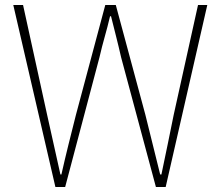

<svg xmlns="http://www.w3.org/2000/svg" viewBox="-20 -746 882 766"><path d="M201 0H240L377 -518C390 -576 406 -624 419 -681H423C437 -624 450 -576 463 -518L602 0H641L807 -726H770L673 -288C657 -209 641 -130 624 -50H619C599 -130 580 -209 560 -288L442 -726H400L283 -288C263 -209 243 -130 225 -50H221C203 -130 186 -209 168 -288L72 -726H33Z"/></svg>

Font: Source Han Sans JP ExtraLight
Style: Regular
Weight: 250
Designer: Ryoko NISHIZUKA 西塚涼子 (kana, bopomofo & ideographs); Paul D. Hunt (Latin, Greek & Cyrillic); Sandoll Communications 산돌커뮤니
Foundry: Adobe
Version: Version 2.001;hotconv 1.0.107;makeotfexe 2.5.65593